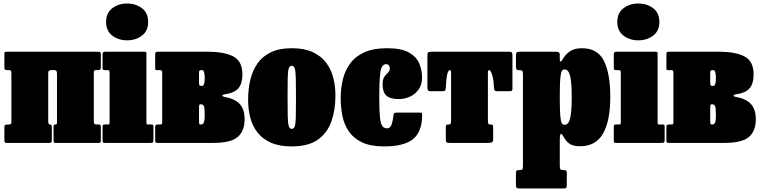

<svg xmlns="http://www.w3.org/2000/svg" viewBox="-20 -815 4336 1095"><path d="M255 -125.5Q255 -105 263.5 -105H264Q271 -105 273.2 -102Q275.5 -99 275.5 -88V-15Q275.5 -6 272.8 -3Q270 0 261.5 0H19Q10 0 7.5 -3.2Q5 -6.5 5 -16V-89Q5 -99.5 9.2 -102.2Q13.5 -105 23 -105H28Q38 -105 41.5 -107.2Q45 -109.5 45 -119V-393Q45 -406 42.5 -410.8Q40 -415.5 27 -415.5H18Q10 -415.5 7.5 -418.8Q5 -422 5 -430.5V-509Q5 -517.5 8.8 -518.8Q12.5 -520 20.5 -520H541Q550 -520 552.5 -516.8Q555 -513.5 555 -504V-431.5Q555 -421 551 -418.2Q547 -415.5 537 -415.5H532Q522.5 -415.5 518.8 -413.2Q515 -411 515 -401.5V-127.5Q515 -114.5 517.5 -109.8Q520 -105 533 -105H542Q550.5 -105 552.8 -101.8Q555 -98.5 555 -90V-11Q555 -3 551.5 -1.5Q548 0 539.5 0H296.5Q288.5 0 287 -3.8Q285.5 -7.5 285.5 -15.5V-90.5Q285.5 -99 287.5 -102Q289.5 -105 296.5 -105H297Q302.5 -105 303.8 -108.2Q305 -111.5 305 -124.5V-395Q305 -406.5 301.2 -411Q297.5 -415.5 286 -415.5H277Q265 -415.5 260 -412.2Q255 -409 255 -396Z M585 -690Q585 -741 620.2 -768Q655.5 -795 705 -795Q754.5 -795 789.8 -768Q825 -741 825 -690Q825 -639 789.8 -612Q754.5 -585 705 -585Q655.5 -585 620.2 -612Q585 -639 585 -690ZM595.5 -415H578Q565 -415 565 -425V-506Q565 -520 580 -520H802.5Q809.5 -520 812.2 -518.5Q815 -517 815 -510V-117.5Q815 -110 816.5 -107.5Q818 -105 825.5 -105H841Q849.5 -105 852.2 -103.2Q855 -101.5 855 -93V-15.5Q855 -4.5 851.2 -2.2Q847.5 0 836 0H577Q569.5 0 567.2 -2.2Q565 -4.5 565 -12.5V-90.5Q565 -100 567.2 -102.5Q569.5 -105 578.5 -105H592Q600 -105 602.5 -106.5Q605 -108 605 -116V-402Q605 -415 595.5 -415Z M893 -415H875.5Q868 -415 866.5 -417.2Q865 -419.5 865 -427V-507Q865 -520 877 -520H1162.5Q1261 -520 1311.8 -492.5Q1362.5 -465 1362.5 -390Q1362.5 -340 1340.5 -312.5Q1318.5 -285 1259 -276.5Q1248 -275 1248.5 -269.8Q1249 -264.5 1258 -263Q1319 -252.5 1347 -222Q1375 -191.5 1375 -135Q1375 -67.5 1335.5 -33.8Q1296 0 1197.5 0H880.5Q872 0 868.5 -2Q865 -4 865 -12V-90Q865 -100 868.8 -102.5Q872.5 -105 881.5 -105H893.5Q902 -105 903.5 -108Q905 -111 905 -119V-403Q905 -415 893 -415ZM1115 -399V-347Q1115 -333.5 1117.2 -329.2Q1119.5 -325 1129 -325H1132.5Q1147.5 -325 1147.5 -370Q1147.5 -415 1132.5 -415H1129Q1120 -415 1117.5 -411.8Q1115 -408.5 1115 -399ZM1115 -199V-127.5Q1115 -113 1116.5 -109Q1118 -105 1123 -105H1127.5Q1137.5 -105 1142.5 -116Q1147.5 -127 1147.5 -160Q1147.5 -200.5 1142.5 -210.2Q1137.5 -220 1127.5 -220H1124Q1119 -220 1117 -217Q1115 -214 1115 -199Z M1395 -245Q1395 -305 1407.2 -358.2Q1419.5 -411.5 1448 -452.5Q1476.5 -493.5 1524.5 -516.8Q1572.5 -540 1644 -540Q1715.5 -540 1763.5 -517.8Q1811.5 -495.5 1840 -457.5Q1868.5 -419.5 1880.8 -371Q1893 -322.5 1893 -270Q1893 -190 1870.5 -124.2Q1848 -58.5 1793.8 -19.2Q1739.5 20 1644 20Q1572.5 20 1524.5 -1.5Q1476.5 -23 1448 -60Q1419.5 -97 1407.2 -144.8Q1395 -192.5 1395 -245ZM1620 -270Q1620 -193 1621 -152Q1622 -111 1627 -95.5Q1632 -80 1644 -80Q1656 -80 1661 -94.5Q1666 -109 1667 -146Q1668 -183 1668 -250Q1668 -327 1667 -368Q1666 -409 1661 -424.5Q1656 -440 1644 -440Q1632 -440 1627 -425.5Q1622 -411 1621 -374Q1620 -337 1620 -270Z M1923 -255Q1923 -311.5 1935.5 -362.8Q1948 -414 1977.8 -454Q2007.5 -494 2058.8 -517Q2110 -540 2187 -540Q2268 -540 2311.2 -516Q2354.5 -492 2370.8 -453.8Q2387 -415.5 2387 -372Q2387 -333 2368.2 -305.8Q2349.5 -278.5 2319 -264.2Q2288.5 -250 2254 -250Q2204 -250 2183 -270.2Q2162 -290.5 2162 -333Q2162 -363.5 2172.2 -377.5Q2182.5 -391.5 2192.8 -400.8Q2203 -410 2203 -426Q2203 -436 2197.5 -442.5Q2192 -449 2182 -449Q2156 -449 2149.5 -404.2Q2143 -359.5 2143 -255Q2143 -180.5 2147.2 -143.8Q2151.5 -107 2161.2 -95Q2171 -83 2188 -83Q2206 -83 2213.8 -106.2Q2221.5 -129.5 2224.5 -160.5Q2225.5 -168.5 2231.5 -170.8Q2237.5 -173 2249 -173H2372Q2385 -173 2386.2 -170.5Q2387.5 -168 2387.5 -157.5Q2387 -63.5 2335.8 -21.8Q2284.5 20 2171 20Q2094 20 2045.2 -3Q1996.5 -26 1969.8 -65Q1943 -104 1933 -153.2Q1923 -202.5 1923 -255Z M2522.5 -20.5V-87.5Q2522.5 -99.5 2525 -102.2Q2527.5 -105 2538.5 -105H2540.5Q2547.5 -105 2550 -109.5Q2552.5 -114 2552.5 -132.5V-392.5Q2552.5 -407 2551.2 -411Q2550 -415 2545.5 -415H2545Q2527 -415 2522.5 -315.5Q2522 -304 2519.2 -299.5Q2516.5 -295 2503.5 -295H2434.5Q2422 -295 2419.8 -302.2Q2417.5 -309.5 2417.5 -320.5V-493.5Q2417.5 -511 2421 -515.5Q2424.5 -520 2441.5 -520H2881.5Q2896 -520 2899.2 -515.8Q2902.5 -511.5 2902.5 -496.5V-310.5Q2902.5 -299.5 2898.8 -297.2Q2895 -295 2883.5 -295H2816.5Q2802.5 -295 2800.2 -300.8Q2798 -306.5 2797 -318.5Q2794.5 -366 2786 -390.5Q2777.5 -415 2770 -415H2769Q2765 -415 2763.8 -411Q2762.5 -407 2762.5 -393.5V-133.5Q2762.5 -114.5 2764.5 -109.8Q2766.5 -105 2777 -105H2779Q2789 -105 2790.8 -100.5Q2792.5 -96 2792.5 -80.5V-21Q2792.5 -6 2784.8 -3Q2777 0 2763.5 0H2545.5Q2531 0 2526.8 -3.2Q2522.5 -6.5 2522.5 -20.5Z M2922.5 -441V-497.5Q2922.5 -513 2927.5 -516.5Q2932.5 -520 2947 -520H3150Q3160.5 -520 3166.5 -516.8Q3172.5 -513.5 3172.5 -502V-475Q3172.5 -464 3177.2 -464.2Q3182 -464.5 3189 -477Q3203.5 -503 3229 -521.5Q3254.5 -540 3298.5 -540Q3388 -540 3424.2 -468Q3460.5 -396 3460.5 -261Q3460.5 -126 3419.2 -53.5Q3378 19 3288.5 19Q3247.5 19 3227 4Q3206.5 -11 3193 -37Q3185 -52.5 3178.8 -51.2Q3172.5 -50 3172.5 -13V129Q3172.5 145 3175.8 150Q3179 155 3192 155H3195Q3205 155 3208.8 157.8Q3212.5 160.5 3212.5 171V239Q3212.5 254 3208 257Q3203.5 260 3188 260H2945Q2930 260 2926.2 256Q2922.5 252 2922.5 238V174Q2922.5 162.5 2925.8 158.8Q2929 155 2941 155H2943Q2956 155 2959.2 150.2Q2962.5 145.5 2962.5 128.5V-389Q2962.5 -406.5 2958.5 -410.8Q2954.5 -415 2945 -415H2940Q2929 -415 2925.8 -419.2Q2922.5 -423.5 2922.5 -441ZM3172.5 -261Q3172.5 -189 3175.2 -155.5Q3178 -122 3184 -112.5Q3190 -103 3200.5 -103Q3210 -103 3219.2 -112.5Q3228.5 -122 3234.5 -155.5Q3240.5 -189 3240.5 -261Q3240.5 -333 3234.5 -366.5Q3228.5 -400 3219.2 -409.5Q3210 -419 3200.5 -419Q3190 -419 3184 -409.5Q3178 -400 3175.2 -366.5Q3172.5 -333 3172.5 -261Z M3500.5 -690Q3500.5 -741 3535.8 -768Q3571 -795 3620.5 -795Q3670 -795 3705.2 -768Q3740.5 -741 3740.5 -690Q3740.5 -639 3705.2 -612Q3670 -585 3620.5 -585Q3571 -585 3535.8 -612Q3500.5 -639 3500.5 -690ZM3511 -415H3493.5Q3480.5 -415 3480.5 -425V-506Q3480.5 -520 3495.5 -520H3718Q3725 -520 3727.8 -518.5Q3730.5 -517 3730.5 -510V-117.5Q3730.5 -110 3732 -107.5Q3733.5 -105 3741 -105H3756.5Q3765 -105 3767.8 -103.2Q3770.5 -101.5 3770.5 -93V-15.5Q3770.5 -4.5 3766.8 -2.2Q3763 0 3751.5 0H3492.5Q3485 0 3482.8 -2.2Q3480.5 -4.5 3480.5 -12.5V-90.5Q3480.5 -100 3482.8 -102.5Q3485 -105 3494 -105H3507.5Q3515.5 -105 3518 -106.5Q3520.5 -108 3520.5 -116V-402Q3520.5 -415 3511 -415Z M3808.5 -415H3791Q3783.5 -415 3782 -417.2Q3780.5 -419.5 3780.5 -427V-507Q3780.5 -520 3792.5 -520H4078Q4176.5 -520 4227.2 -492.5Q4278 -465 4278 -390Q4278 -340 4256 -312.5Q4234 -285 4174.5 -276.5Q4163.5 -275 4164 -269.8Q4164.5 -264.5 4173.5 -263Q4234.5 -252.5 4262.5 -222Q4290.5 -191.5 4290.5 -135Q4290.5 -67.5 4251 -33.8Q4211.5 0 4113 0H3796Q3787.5 0 3784 -2Q3780.5 -4 3780.5 -12V-90Q3780.5 -100 3784.2 -102.5Q3788 -105 3797 -105H3809Q3817.5 -105 3819 -108Q3820.5 -111 3820.5 -119V-403Q3820.5 -415 3808.5 -415ZM4030.5 -399V-347Q4030.5 -333.5 4032.8 -329.2Q4035 -325 4044.5 -325H4048Q4063 -325 4063 -370Q4063 -415 4048 -415H4044.5Q4035.5 -415 4033 -411.8Q4030.5 -408.5 4030.5 -399ZM4030.5 -199V-127.5Q4030.5 -113 4032 -109Q4033.5 -105 4038.5 -105H4043Q4053 -105 4058 -116Q4063 -127 4063 -160Q4063 -200.5 4058 -210.2Q4053 -220 4043 -220H4039.5Q4034.5 -220 4032.5 -217Q4030.5 -214 4030.5 -199Z"/></svg>

Font: Besley* Condensed Fatface
Style: Regular
Weight: 900
Width: 3
Designer: Owen Earl
Foundry: indestructible type*
Version: Version 3.000; ttfautohint (v1.8.3)